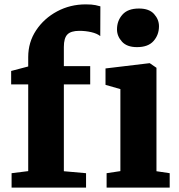

<svg xmlns="http://www.w3.org/2000/svg" viewBox="-20 -858 820 878"><path d="M109 -75.5V-472H31V-533.5L109 -554V-597Q109 -665 145.2 -719.5Q181.5 -774 241.2 -806Q301 -838 372 -838Q400.5 -838 416.8 -834.5Q433 -831 439 -829L438.5 -693Q423.5 -705 397.2 -711Q371 -717 343 -717Q304 -717 288 -700.2Q272 -683.5 272 -643.5V-555.5H392.5V-472H272V-75L373.5 -66V0H33V-66ZM530.5 -75.5V-450.5L462.5 -470V-545L663 -569H665L695.5 -548V-75L756 -66V0H467.5V-66ZM606 -642.5Q560.5 -642.5 537.8 -667.5Q515 -692.5 515 -723.5Q515 -763 539.8 -791Q564.5 -819 615 -819H616Q662 -819 684.5 -794Q707 -769 707 -738Q707 -698.5 682.2 -670.5Q657.5 -642.5 607 -642.5Z"/></svg>

Font: Merriweather Black
Style: Regular
Weight: 900
Designer: Eben Sorkin
Foundry: Eben Sorkin
Version: Version 2.200;gftools[0.9.31]